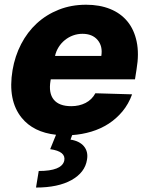

<svg xmlns="http://www.w3.org/2000/svg" viewBox="-20 -573 643 828"><path d="M34.1 -270.6Q44.4 -331.3 71.2 -383Q98 -434.7 138.8 -472.3Q179.7 -509.9 233.5 -531.2Q287.3 -552.6 351.6 -552.6Q409.4 -552.6 454.9 -534.3Q500.4 -516 529.5 -480.6Q558.6 -445.3 569.4 -393.3Q580.3 -341.3 568.9 -274.1L562.1 -230.8H198.9L197.8 -224.4Q188.9 -171.2 212 -143.1Q235.1 -115.1 287.3 -115.1Q321.7 -115.1 349.1 -129.1Q376.4 -143.1 391.3 -170.8L549.7 -166.2Q534.4 -124.3 508.2 -92.7Q481.9 -61.1 448 -39.2Q414.1 -17.4 373.9 -5.3Q333.8 6.7 291.2 9.6L284.1 29.1Q303.3 32 317.8 39.2Q332.4 46.5 341.8 57.7Q351.2 68.9 354.8 83.6Q358.3 98.4 355.1 116.1Q346.6 170.8 288.4 203.5Q230.5 235.8 135.3 235.8L147 164.4Q246.4 164.4 257.1 120Q265.3 79.9 196.4 70.3L221.6 8.2Q124.3 -2.5 73.5 -65Q12.4 -140.3 34.1 -270.6ZM217.3 -331.7H416.9Q423.7 -373.6 400.9 -400.6Q378.2 -427.2 335.6 -427.2Q314.3 -427.2 294.9 -420.1Q275.6 -413 259.8 -400.2Q244 -387.4 233 -370Q221.9 -352.6 217.3 -331.7Z"/></svg>

Font: Inter P Extra Bold
Style: Italic
Weight: 800
Italic angle: 9.39999°
Designer: Rasmus Andersson
Foundry: rsms
Version: Version 3.018;git-588b23468